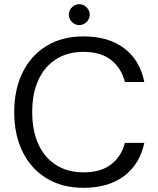

<svg xmlns="http://www.w3.org/2000/svg" viewBox="-20 -886 757 918"><path d="M379 12Q277 12 202.5 -33.5Q128 -79 88 -160.5Q48 -242 48 -350Q48 -458 88 -539.5Q128 -621 202.5 -666.5Q277 -712 379 -712Q499 -712 574 -655Q649 -598 670 -494H577Q561 -559 512 -598.5Q463 -638 379 -638Q304 -638 249 -603.5Q194 -569 164 -504.5Q134 -440 134 -350Q134 -260 164 -195.5Q194 -131 249 -96.5Q304 -62 379 -62Q463 -62 512 -100.5Q561 -139 577 -203H670Q649 -102 574 -45Q499 12 379 12ZM359 -766Q339 -766 324 -781Q309 -796 309 -816Q309 -836 324 -851Q339 -866 359 -866Q379 -866 394 -851Q409 -836 409 -816Q409 -796 394 -781Q379 -766 359 -766Z"/></svg>

Font: DM Sans
Style: Regular
Weight: 400
Designer: Colophon Foundry, Jonny Pinhorn
Foundry: Colophon Foundry
Version: Version 4.004; ttfautohint (v1.8.4.7-5d5b)